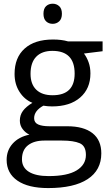

<svg xmlns="http://www.w3.org/2000/svg" viewBox="-20 -755 583 1016"><path d="M234.9 240.2Q129.4 240.2 72.3 200.9Q15.1 161.6 15.1 90.8Q15.1 40.5 47.1 4.9Q79.1 -30.8 135.7 -42.5Q114.7 -52.2 99.9 -71.8Q85 -91.3 85 -116.7Q85 -146 101.3 -168.2Q117.7 -190.4 151.4 -210.9Q109.4 -228 83.3 -268.8Q57.1 -309.6 57.1 -363.8Q57.1 -450.2 110.4 -498Q163.6 -545.9 260.3 -545.9Q306.2 -545.9 339.4 -536.1H522.9V-483.9L424.3 -471.7Q439 -452.6 448.7 -425.8Q458.5 -398.9 458.5 -366.2Q458.5 -286.1 404.3 -239Q350.1 -191.9 255.4 -191.9Q232.9 -191.9 209.5 -195.8Q160.6 -168.9 160.6 -129.4Q160.6 -106 181.9 -96.4Q203.1 -86.9 241.2 -86.9H335.4Q422.9 -86.9 469.5 -50.3Q516.1 -13.7 516.1 56.6Q516.1 145.5 443.8 192.9Q371.6 240.2 234.9 240.2ZM258.3 -251Q375 -251 375 -365.7Q375 -485.8 257.3 -485.8Q201.7 -485.8 171.6 -454.8Q141.6 -423.8 141.6 -364.3Q141.6 -309.6 171.9 -280.3Q202.1 -251 258.3 -251ZM237.3 176.8Q336.4 176.8 385.5 146.7Q434.6 116.7 434.6 64.9Q434.6 17.1 401.9 2.9Q369.1 -11.2 307.6 -11.2H214.8Q160.2 -11.2 128.2 13.7Q96.2 38.6 96.2 87.9Q96.2 131.3 132.8 154.1Q169.4 176.8 237.3 176.8ZM258.8 -735.4Q278.8 -735.4 293.2 -722.4Q307.6 -709.5 307.6 -682.1Q307.6 -655.3 293.2 -642.1Q278.8 -628.9 258.8 -628.9Q237.8 -628.9 223.9 -642.1Q210 -655.3 210 -682.1Q210 -709.5 223.9 -722.4Q237.8 -735.4 258.8 -735.4Z"/></svg>

Font: Open Sans
Style: Regular
Weight: 400
Designer: Monotype Design Team
Foundry: Monotype Imaging Inc.
Version: Version 3.000; ttfautohint (v1.8.4)